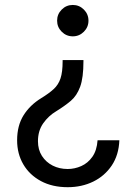

<svg xmlns="http://www.w3.org/2000/svg" viewBox="-20 -572 547 783"><path d="M320.3 -327.1V-322.3Q320.3 -254.9 306.9 -218.3Q293.5 -181.6 268.6 -160.6Q243.7 -139.6 209 -118.2Q177.7 -99.6 156.2 -69.1Q134.8 -38.6 134.8 3.9Q134.8 38.6 151.1 64Q167.5 89.4 194.8 103.3Q222.2 117.2 255.9 117.2Q284.7 117.2 311.5 105.2Q338.4 93.3 356.7 67.4Q375 41.5 377.9 0H466.8Q464.4 60.1 435.8 102.8Q407.2 145.5 360.4 168.5Q313.5 191.4 255.9 191.4Q193.4 191.4 147 166.5Q100.6 141.6 75.2 98.4Q49.8 55.2 49.8 0Q49.8 -59.6 75.9 -101.6Q102.1 -143.6 148.4 -171.9Q180.2 -191.4 199.2 -209Q218.3 -226.6 226.8 -252.4Q235.4 -278.3 235.4 -322.3V-327.1ZM276.9 -551.8Q303.2 -551.8 322 -533Q340.8 -514.2 340.8 -487.8Q340.8 -461.4 322 -442.6Q303.2 -423.8 276.9 -423.8Q250.5 -423.8 231.7 -442.6Q212.9 -461.4 212.9 -487.8Q212.9 -514.2 231.7 -533Q250.5 -551.8 276.9 -551.8Z"/></svg>

Font: Inter V
Style: Weight 400 Optical size 14.0
Weight: 400
Designer: Rasmus Andersson
Foundry: rsms
Version: Version 4.000;git-4fc901f